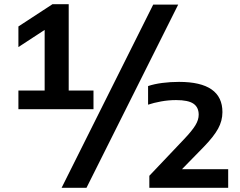

<svg xmlns="http://www.w3.org/2000/svg" viewBox="-20 -830 1146 918"><path d="M68 -308V-397H193.5V-687L68 -605V-703.5L231 -810H308.5V-397H427V-308ZM274.5 68 712.5 -808H832L393.5 68ZM694 68V10.5L860.5 -165Q898.5 -205 914.2 -231Q930 -257 930 -281.5Q930 -317 905 -334.2Q880 -351.5 822 -351.5Q785.5 -351.5 750 -345Q714.5 -338.5 688 -329.5V-418.5Q717.5 -428.5 756.2 -433.5Q795 -438.5 836 -438.5Q1043.5 -438.5 1043.5 -294Q1043.5 -252.5 1022.8 -214.8Q1002 -177 955 -128.5L850 -21H1071V68Z"/></svg>

Font: Encode Sans Exp SmBold
Style: Regular
Weight: 600
Width: 7
Designer: Multiple Designers
Foundry: Impallari Type
Version: Version 3.002; ttfautohint (v1.8.3) -l 8 -r 50 -G 200 -x 14 